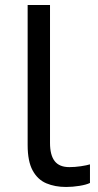

<svg xmlns="http://www.w3.org/2000/svg" viewBox="-20 -734 388 764"><path d="M243 10Q199 10 164.5 -4.5Q130 -19 110 -55.5Q90 -92 90 -157V-714H179V-165Q179 -117 197.5 -93Q216 -69 256 -69Q278 -69 301.5 -72.5Q325 -76 338 -80V-6Q324 1 296.5 5.5Q269 10 243 10Z"/></svg>

Font: BC Sans
Style: Regular
Weight: 400
Designer: Monotype Design Team
Province of B.C.
Foundry: Monotype Imaging Inc.
Version: Version 2.000;GOOG;noto-source:20170915:90ef993387c0